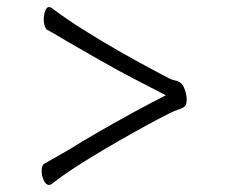

<svg xmlns="http://www.w3.org/2000/svg" viewBox="-20 -511 640 544"><path d="M450 -241Q410 -221 360.5 -194Q311 -167 261.5 -138.5Q212 -110 172 -85Q141 -67 107 -48Q98 -44 98 -26Q98 -13 104 0Q110 13 119 13Q123 13 127 10Q156 -13 195.5 -38.5Q235 -64 277.5 -89Q320 -114 358.5 -135.5Q397 -157 424.5 -171.5Q452 -186 460 -190Q474 -197 488 -201.5Q502 -206 506 -213Q509 -219 509 -228Q509 -242 503.5 -257.5Q498 -273 489 -278Q482 -282 474.5 -283.5Q467 -285 459 -289Q440 -299 401.5 -319.5Q363 -340 315 -367.5Q267 -395 217.5 -426Q168 -457 127 -488Q123 -491 119 -491Q112 -491 108 -480Q104 -469 104 -455Q104 -446 106.5 -438Q109 -430 113 -427Q128 -419 144.5 -409Q161 -399 175 -391Q215 -368 263 -340.5Q311 -313 360 -287.5Q409 -262 450 -241Z"/></svg>

Font: Klee One
Style: Regular
Weight: 400
Designer: Fontworks Inc.
Foundry: Fontworks Inc.
Version: Version 1.100